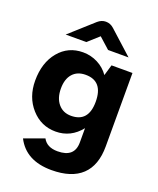

<svg xmlns="http://www.w3.org/2000/svg" viewBox="-167 -826 930 1128"><g transform="rotate(20 298.5 -261.5)"><path d="M100 -574 247 -706Q270 -726 297 -726Q325 -726 347 -706L493 -574H365L297 -635L229 -574ZM292 -392Q240 -392 211 -359Q182 -326 182 -267Q182 -207 212 -171.5Q242 -136 292 -136Q401 -136 401 -263Q401 -392 292 -392ZM546 -37Q546 82 482 142.5Q418 203 293 203Q133 203 73 85L197 40Q222 87 289 87Q395 87 395 -7V-96Q333 -18 238 -18Q147 -18 85.5 -87Q24 -156 24 -259Q24 -371 82 -441Q140 -511 233 -511Q282 -511 325 -489Q368 -467 395 -428L415 -496H546Z"/></g></svg>

Font: Atkinson Hyperlegible Pro
Style: Bold
Weight: 700
Designer: Elliott Scott, Megan Eiswerth, Linus Boman, Theodore Petrosky, Jacob Perez
Foundry: Braille Institute
Version: Version 1.5.1